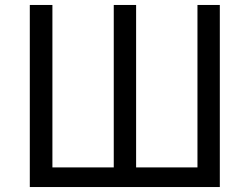

<svg xmlns="http://www.w3.org/2000/svg" viewBox="-20 -753 1006 773"><path d="M100 0H865V-733H775V-79H528V-733H438V-79H191V-733H100Z"/></svg>

Font: Spoqa Han Sans Neo Regular
Style: Regular
Weight: 400
Designer: [Spoqa Han Sans Neo] Dong-huui Kim  Younghwa Kang  Yujin Lee  [Noto Sans] Ryoko NISHIZUKA  (kana & ideographs); Paul D. 
Foundry: Spoqa (http://www.spoqa-han-sans.com)
Version: Version 1.000